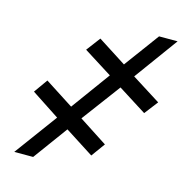

<svg xmlns="http://www.w3.org/2000/svg" viewBox="-99 -750 825 844"><g transform="rotate(15 314.0 -327.5)"><path d="M417 -394.5 286.1 -218.8 415.5 -134.8 370.1 -72.3 239.3 -156.2 125 0H39.1L182.1 -194.3L54.2 -278.3L98.6 -340.8L229 -256.8L357.9 -433.6L228 -515.6L275.9 -579.1L405.3 -496.1L522.5 -655.3H606.9L462.4 -457L593.8 -374L546.4 -312.5Z"/></g></svg>

Font: Inter 24pt Medium
Style: Italic
Weight: 500
Italic angle: -9.3988°
Designer: Rasmus Andersson
Foundry: rsms
Version: Version 4.001;git-66647c0bb